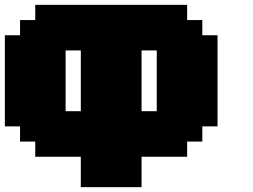

<svg xmlns="http://www.w3.org/2000/svg" viewBox="-20 -645 1040 790"><path d="M312.5 125H562.5V0H750V-62.5H812.5V-125H875V-500H812.5V-562.5H750V-625H125V-562.5H62.5V-500H0V-125H62.5V-62.5H125V0H312.5ZM625 -187.5H562.5V-437.5H625ZM312.5 -187.5H250V-437.5H312.5Z"/></svg>

Font: Faithful 32x
Style: Bold
Weight: 400
Foundry: Faithful Resource Pack
Version: Version 1.0; January 27, 2023